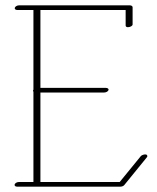

<svg xmlns="http://www.w3.org/2000/svg" viewBox="-20 -697 594 726"><path d="M106.4 -350.1V-8.8H51.3C44.4 -8.8 35.2 -4.4 35.2 2.4C35.2 6.3 39.1 8.8 44.9 8.8H435.5C440.9 8.8 447.3 6.3 450.2 2.4L535.2 -102.1C536.6 -103.5 537.1 -105 537.1 -106.4C537.1 -118.2 517.1 -111.8 512.7 -106.9L432.6 -8.8H132.8V-347.2H374C380.9 -347.2 388.2 -351.1 390.1 -356C392.1 -360.8 387.2 -364.7 380.4 -364.7H132.8V-659.2H455.1V-600.6C455.1 -596 459 -594.2 463.9 -594.2C471.5 -594.2 481.4 -598.8 481.4 -604.5V-669.9C481.4 -673.3 477.1 -676.8 471.2 -676.8H51.8C44.9 -676.8 38.1 -672.9 36.1 -668C34.2 -663.1 38.6 -659.2 45.4 -659.2H106.4V-357.9C104.5 -356 104.5 -352.1 106.4 -350.1Z"/></svg>

Font: WireWyrm
Style: Light
Weight: 200
Version: Version 001.000